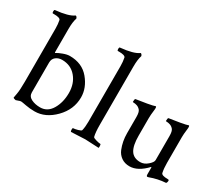

<svg xmlns="http://www.w3.org/2000/svg" viewBox="-116 -969 1469 1267"><g transform="rotate(30 618.5 -335.0)"><path d="M218.8 -379.9Q191.4 -379.9 171.9 -364.7Q152.3 -349.6 152.3 -321.3V-93.8Q152.3 -63.5 181.2 -49.3Q210 -35.2 248 -35.2Q303.7 -35.2 335 -87.9Q366.2 -140.6 366.2 -212.4Q366.2 -284.2 325.7 -332Q285.2 -379.9 218.8 -379.9ZM150.4 -677.7Q154.3 -677.7 158.2 -672.4Q162.1 -667 163.1 -662.1Q152.3 -630.9 152.3 -577.1V-406.2Q152.3 -395.5 154.3 -395.5Q156.2 -395.5 164.1 -400.9Q171.9 -406.2 200.2 -417Q228.5 -427.7 250 -427.7Q343.8 -427.7 397 -363.8Q450.2 -299.8 450.2 -227.5Q450.2 -134.8 381.3 -64.5Q312.5 5.9 229.5 5.9Q193.4 5.9 160.6 -0.5Q127.9 -6.8 121.1 -6.8Q114.3 -6.8 101.1 -1.5Q87.9 3.9 85 3.9Q82 3.9 73.7 1Q65.4 -2 65.4 -4.4Q65.4 -6.8 71.3 -37.1Q77.1 -67.4 77.1 -131.8V-536.1Q77.1 -569.3 71.3 -598.6Q66.4 -614.3 21.5 -614.3H12.7Q6.8 -614.3 6.8 -627.4Q6.8 -640.6 12.7 -640.6Q112.3 -650.4 148.4 -677.7Z M645.5 -677.7Q649.4 -677.7 653.3 -672.4Q657.2 -667 658.2 -662.1Q647.5 -630.9 647.5 -577.1V-131.8Q647.5 -75.2 655.3 -44.9Q657.2 -38.1 680.7 -31.7Q704.1 -25.4 713.9 -25.4Q716.8 -25.4 717.8 -13.7Q718.8 -2 716.8 2.9Q619.1 -2 612.8 -2Q606.4 -2 505.9 2.9Q502 -1 502 -13.2Q502 -25.4 505.9 -25.4Q517.6 -25.4 540.5 -31.7Q563.5 -38.1 565.4 -44.9Q572.3 -73.2 572.3 -113.3V-536.1Q572.3 -569.3 566.4 -598.6Q561.5 -614.3 516.6 -614.3H507.8Q502 -614.3 502 -627.4Q502 -640.6 507.8 -640.6Q607.4 -650.4 643.6 -677.7Z M1157.2 -333V-137.7Q1157.2 -95.7 1164.1 -63.5Q1168.9 -46.9 1212.9 -46.9L1221.7 -45.9Q1224.6 -44.9 1224.6 -38.6Q1224.6 -32.2 1222.2 -25.9Q1219.7 -19.5 1216.8 -19.5Q1156.7 -15.6 1099.6 5.9L1090.8 7.8Q1083 7.8 1083 -7.8V-57.6L1081.1 -62.5Q1016.6 6.8 953.1 6.8Q917 6.8 891.1 -11.2Q865.2 -29.3 853 -59.1Q831.1 -112.8 831.1 -174.8V-297.9Q831.1 -335.9 819.3 -349.1Q807.6 -362.3 793.5 -366.7Q779.3 -371.1 770 -371.1Q760.7 -371.1 760.7 -373Q760.7 -396.5 766.6 -397.5Q870.1 -413.1 886.2 -418Q902.3 -422.9 906.2 -423.8Q914.6 -423.8 909.7 -390.1Q905.3 -356.4 905.3 -331.1V-199.2Q905.3 -124 927.7 -88.4Q950.2 -52.7 1001 -52.7Q1030.3 -52.7 1056.6 -75.7Q1083 -98.6 1083 -115.2V-297.9Q1083 -335.9 1071.3 -349.1Q1059.6 -362.3 1045.4 -366.7Q1031.2 -371.1 1022 -371.1Q1012.7 -371.1 1012.7 -373Q1012.7 -396.5 1018.6 -397.5Q1122.1 -413.1 1138.2 -418Q1154.3 -422.9 1158.2 -423.8Q1166.5 -423.8 1161.6 -390.1Q1157.2 -356.4 1157.2 -333Z"/></g></svg>

Font: CrimsonText-Roman
Style: Roman
Weight: 400
Version: Version 0.13